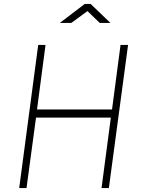

<svg xmlns="http://www.w3.org/2000/svg" viewBox="-20 -950 714 970"><path d="M484 -834H538L438 -930H408L282 -834H340L422 -894ZM540 -356 493 0H530L627 -723H589L546 -397H167L210 -723H173L77 0H114L162 -356Z"/></svg>

Font: United Sans Thin
Style: Italic
Weight: 100
Italic angle: -8°
Designer: Pablo Impallari, Rodrigo Fuenzalida (Modified by Dan O. Williams)
Version: Version 1.000;PS 001.000;hotconv 1.0.88;makeotf.lib2.5.64775